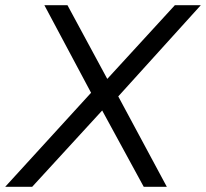

<svg xmlns="http://www.w3.org/2000/svg" viewBox="-46 -720 794 740"><path d="M508 0 337 -314 325 -325 125 -700H214L382 -389L395 -376L597 0ZM-26 0 311 -369 355 -302 78 0ZM394 -331 352 -399 628 -700H728Z"/></svg>

Font: REM Light
Style: Italic
Weight: 300
Italic angle: -11°
Designer: Octavio Pardo
Foundry: Ashler Design
Version: Version 1.005;gftools[0.9.28]